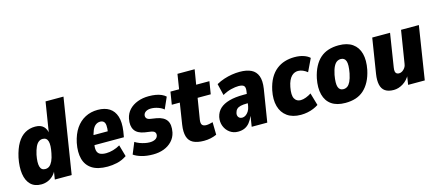

<svg xmlns="http://www.w3.org/2000/svg" viewBox="-51 -1216 3957 1738"><g transform="rotate(-15 1927.0 -347.0)"><path d="M172 11Q109 11 72.5 -25.5Q36 -62 26.5 -127Q17 -192 34 -277Q52 -358 82.5 -409Q113 -460 155.5 -484.5Q198 -509 251 -509Q302 -509 329 -482.5Q356 -456 360 -411H355L402 -705H570L458 0H300L315 -95H322Q310 -61 286.5 -37Q263 -13 233.5 -1Q204 11 172 11ZM242 -114Q265 -114 281.5 -127Q298 -140 311 -167.5Q324 -195 332 -238Q347 -311 336.5 -347.5Q326 -384 288 -384Q267 -384 250 -371Q233 -358 220.5 -331Q208 -304 198 -260Q184 -187 194.5 -150.5Q205 -114 242 -114Z M794 11Q701 11 648 -23.5Q595 -58 578 -121Q561 -184 578 -270Q595 -349 631 -401.5Q667 -454 719.5 -481.5Q772 -509 837 -509Q903 -509 946 -481.5Q989 -454 1006.5 -399.5Q1024 -345 1012 -262L1003 -208H709L723 -298H890L874 -282Q881 -328 878.5 -353Q876 -378 863.5 -389Q851 -400 832 -400Q808 -400 789 -386Q770 -372 757 -342Q744 -312 735 -263L729 -225Q722 -185 727 -159.5Q732 -134 752.5 -122Q773 -110 812 -110Q843 -110 878 -120Q913 -130 943 -148L974 -39Q928 -9 882.5 1Q837 11 794 11Z M1220 11Q1160 11 1113 -2.5Q1066 -16 1039 -36L1083 -143Q1103 -130 1126 -121.5Q1149 -113 1173 -108Q1197 -103 1218 -103Q1249 -103 1269.5 -114Q1290 -125 1295 -147Q1298 -166 1288.5 -177.5Q1279 -189 1258 -193L1196 -202Q1129 -213 1103.5 -253Q1078 -293 1091 -359Q1101 -407 1132 -440Q1163 -473 1210.5 -491Q1258 -509 1315 -509Q1350 -509 1380 -504Q1410 -499 1433.5 -488.5Q1457 -478 1473 -463L1425 -355Q1407 -372 1373 -384Q1339 -396 1307 -396Q1278 -396 1259 -384.5Q1240 -373 1236 -353Q1233 -336 1242.5 -323.5Q1252 -311 1276 -307L1333 -298Q1401 -286 1427 -247Q1453 -208 1439 -136Q1429 -90 1397.5 -56.5Q1366 -23 1320.5 -6Q1275 11 1220 11Z M1697 11Q1634 11 1596 -8.5Q1558 -28 1545 -71Q1532 -114 1542 -181L1573 -380H1498L1517 -498H1598L1620 -637H1781L1758 -498H1882L1863 -380H1740L1708 -183Q1703 -149 1714.5 -135Q1726 -121 1753 -121Q1766 -121 1783.5 -124.5Q1801 -128 1814 -132L1816 -14Q1790 -2 1759.5 4.5Q1729 11 1697 11Z M2016 11Q1972 11 1939 -13Q1906 -37 1890.5 -76.5Q1875 -116 1884 -162Q1895 -209 1927 -238.5Q1959 -268 2014 -283.5Q2069 -299 2148 -299H2198L2185 -215H2156Q2122 -215 2098.5 -209.5Q2075 -204 2062 -191Q2049 -178 2044 -156Q2039 -134 2050 -118Q2061 -102 2086 -102Q2101 -102 2116.5 -112Q2132 -122 2144.5 -141Q2157 -160 2162 -188L2183 -325Q2188 -360 2174.5 -373.5Q2161 -387 2124 -387Q2095 -387 2055 -377.5Q2015 -368 1973 -344L1947 -453Q1983 -473 2020 -485Q2057 -497 2094.5 -503Q2132 -509 2168 -509Q2233 -509 2275 -488.5Q2317 -468 2334 -423Q2351 -378 2340 -305L2291 0H2145L2160 -96H2159Q2145 -63 2125.5 -38.5Q2106 -14 2079 -1.5Q2052 11 2016 11Z M2605 11Q2527 11 2477.5 -24.5Q2428 -60 2410.5 -123.5Q2393 -187 2410 -271Q2424 -336 2449.5 -381Q2475 -426 2511 -454.5Q2547 -483 2590 -496Q2633 -509 2681 -509Q2729 -509 2766 -496.5Q2803 -484 2823 -464L2766 -345Q2748 -360 2725.5 -370Q2703 -380 2680 -380Q2664 -380 2648.5 -374Q2633 -368 2619 -354Q2605 -340 2594 -316.5Q2583 -293 2576 -257Q2562 -183 2580 -150.5Q2598 -118 2637 -118Q2660 -118 2687.5 -128.5Q2715 -139 2737 -154L2771 -37Q2750 -23 2723.5 -12Q2697 -1 2666.5 5Q2636 11 2605 11Z M3022 11Q2942 11 2893 -23Q2844 -57 2827.5 -121Q2811 -185 2828 -271Q2841 -332 2865 -377.5Q2889 -423 2922 -452Q2955 -481 2998.5 -495Q3042 -509 3095 -509Q3175 -509 3224 -474.5Q3273 -440 3289.5 -377Q3306 -314 3289 -227Q3276 -166 3252 -121Q3228 -76 3195 -46.5Q3162 -17 3119 -3Q3076 11 3022 11ZM3036 -114Q3057 -114 3073.5 -125.5Q3090 -137 3103 -163.5Q3116 -190 3126 -238Q3141 -318 3129 -351Q3117 -384 3082 -384Q3062 -384 3045 -373Q3028 -362 3014.5 -335Q3001 -308 2991 -260Q2977 -181 2989 -147.5Q3001 -114 3036 -114Z M3475 11Q3424 11 3394.5 -9.5Q3365 -30 3356 -71Q3347 -112 3356 -170L3408 -498H3575L3526 -186Q3522 -162 3525 -148Q3528 -134 3537.5 -128Q3547 -122 3559 -122Q3576 -122 3590.5 -131.5Q3605 -141 3616 -156.5Q3627 -172 3629 -192L3678 -498H3845L3767 0H3611L3625 -91H3631Q3606 -43 3563 -16Q3520 11 3475 11Z"/></g></svg>

Font: Nunito Sans 10pt Condensed Black
Style: Italic
Weight: 900
Width: 3
Italic angle: -9°
Designer: Vernon Adams
Foundry: Vernon Adams
Version: Version 3.101;gftools[0.9.27]